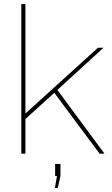

<svg xmlns="http://www.w3.org/2000/svg" viewBox="-20 -750 548 937"><path d="M466 0 245 -297 104 -169V0H84V-730H104V-196L458 -517H485L260 -311L490 0ZM248 167 258 109H249V50H275V109L262 167Z"/></svg>

Font: Raleway-v4020 Thin
Style: Regular
Weight: 250
Designer: Matt McInerney, Pablo Impallari, Rodrigo Fuenzalida
Foundry: Matt McInerney, Pablo Impallari, Rodrigo Fuenzalida
Version: Version 4.020;PS 004.020;hotconv 1.0.88;makeotf.lib2.5.64775